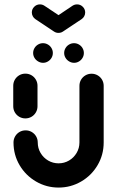

<svg xmlns="http://www.w3.org/2000/svg" viewBox="-20 -856 536 880"><path d="M96.3 -313.3Q81.1 -313.3 68.3 -320.7Q55.6 -328.1 48.1 -340.9Q40.7 -353.7 40.7 -368.9V-463Q40.7 -478.1 48.1 -490.9Q55.6 -503.7 68.3 -511.1Q81.1 -518.5 96.3 -518.5Q111.5 -518.5 124.3 -511.1Q137 -503.7 144.4 -490.9Q151.9 -478.1 151.9 -463V-368.9Q151.9 -353.7 144.4 -340.9Q137 -328.1 124.3 -320.7Q111.5 -313.3 96.3 -313.3ZM399.6 -518.1Q414.8 -518.1 427.6 -510.7Q440.4 -503.3 447.8 -490.6Q455.2 -477.8 455.2 -462.6V-203Q455.2 -146.3 427.2 -98.9Q399.3 -51.5 351.7 -23.9Q304.1 3.7 248.5 3.7Q193 3.7 145.4 -23.9Q97.8 -51.5 69.8 -98.9Q41.9 -146.3 41.9 -203Q41.9 -218.1 49.3 -230.9Q56.7 -243.7 69.4 -251.1Q82.2 -258.5 97.4 -258.5Q112.6 -258.5 125.4 -251.1Q138.1 -243.7 145.6 -230.9Q153 -218.1 153 -203Q153 -177 165.9 -155Q178.9 -133 200.7 -120.2Q222.6 -107.4 248.5 -107.4Q274.4 -107.4 296.3 -120.2Q318.1 -133 331.1 -155Q344.1 -177 344.1 -203V-462.6Q344.1 -477.8 351.5 -490.6Q358.9 -503.3 371.7 -510.7Q384.4 -518.1 399.6 -518.1ZM274.1 -613.1Q274.1 -625 280.2 -635.5Q286.3 -645.9 296.8 -652Q307.3 -658.1 319.3 -658.1Q331.2 -658.1 341.7 -652Q352.2 -645.9 358.3 -635.5Q364.4 -625 364.4 -613.1Q364.4 -601.1 358.3 -590.7Q352.2 -580.4 341.9 -574.3Q331.5 -568.1 319.6 -568.1Q307.8 -568.1 297.2 -574.3Q286.7 -580.4 280.4 -590.7Q274.1 -601.1 274.1 -613.1ZM131.9 -613.1Q131.9 -625 138 -635.5Q144.1 -645.9 154.6 -652Q165.1 -658.1 177 -658.1Q189 -658.1 199.5 -652Q210 -645.9 216.1 -635.5Q222.2 -625 222.2 -613.1Q222.2 -601.1 216.1 -590.7Q210 -580.4 199.6 -574.3Q189.3 -568.1 177.4 -568.1Q165.6 -568.1 155 -574.3Q144.4 -580.4 138.1 -590.7Q131.9 -601.1 131.9 -613.1ZM248.1 -705.2Q263.3 -705.2 274.3 -716.1Q285.2 -727 285.2 -742.2Q285.2 -751.5 280.9 -759.4Q276.7 -767.4 269.3 -772.6L183.7 -829.6Q174.4 -835.9 163 -835.9Q147.8 -835.9 136.9 -825Q125.9 -814.1 125.9 -798.9Q125.9 -789.6 130.2 -781.7Q134.4 -773.7 141.9 -768.5L227.4 -711.5Q236.7 -705.2 248.1 -705.2ZM268.1 -711.1 354.4 -768.5Q361.9 -773.7 366.1 -781.7Q370.4 -789.6 370.4 -798.9Q370.4 -814.1 359.4 -825Q348.5 -835.9 333.3 -835.9Q321.9 -835.9 312.2 -829.6L227.4 -772.6Z"/></svg>

Font: 26F Galaxy Sans
Style: Regular
Weight: 400
Designer: C₂₉H₂₅N₃O₅
Version: Version 1.100;FEAKit 1.0